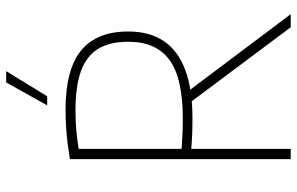

<svg xmlns="http://www.w3.org/2000/svg" viewBox="-194 -790 984 637"><g transform="rotate(-90 298.5 -472.0)"><path d="M88.5 0V-732.5Q112.5 -736.5 137.8 -739.8Q163 -743 191.5 -745Q220 -747 253.5 -747Q385 -747 448.5 -695.8Q512 -644.5 512 -539Q512 -468 480 -420.8Q448 -373.5 384.2 -349.8Q320.5 -326 224.5 -326Q192 -326 168.8 -327Q145.5 -328 122.5 -330V0ZM526 0 264 -350.5H306L569.5 0ZM222.5 -358Q358 -358 418 -402.5Q478 -447 478 -538.5Q478 -599.5 454.8 -638.2Q431.5 -677 381.5 -695.5Q331.5 -714 251 -714Q212 -714 182.8 -711.2Q153.5 -708.5 122.5 -703.5V-362Q142 -360.5 157.5 -359.8Q173 -359 188.2 -358.5Q203.5 -358 222.5 -358ZM267 -808 343 -944H380.5L297 -808Z"/></g></svg>

Font: Encode Sans SC SemiCondensed Thin
Style: Regular
Weight: 250
Width: 4
Designer: Multiple Designers
Foundry: Impallari Type
Version: Version 3.002